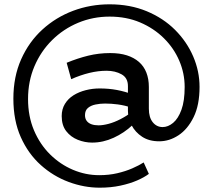

<svg xmlns="http://www.w3.org/2000/svg" viewBox="-20 -687 986 890"><path d="M442 183Q370 183 298.5 156.5Q227 130 169 78Q111 26 76.5 -51Q42 -128 42 -230Q42 -331 78 -412Q114 -493 176.5 -550Q239 -607 319 -637Q399 -667 488 -667Q583 -667 660 -635Q737 -603 791.5 -548.5Q846 -494 875.5 -425.5Q905 -357 905 -284Q905 -200 877.5 -144Q850 -88 807.5 -60Q765 -32 718 -32Q671 -32 639 -53Q607 -74 590 -106.5Q573 -139 573 -173V-288Q573 -326 543.5 -342.5Q514 -359 474 -359Q435 -359 394 -349Q353 -339 310 -320L289 -396Q340 -417 389 -429Q438 -441 491 -441Q535 -441 568 -430.5Q601 -420 624 -400Q647 -380 658.5 -350.5Q670 -321 670 -284V-183Q670 -143 688 -120.5Q706 -98 734 -98Q759 -98 782.5 -117.5Q806 -137 821 -178Q836 -219 836 -284Q836 -347 811 -405.5Q786 -464 739.5 -510Q693 -556 629.5 -583Q566 -610 488 -610Q411 -610 342.5 -581.5Q274 -553 221.5 -501Q169 -449 139.5 -379.5Q110 -310 110 -228Q110 -148 137.5 -83Q165 -18 212 28.5Q259 75 318 100Q377 125 440 125Q485 125 523.5 116Q562 107 593 93.5Q624 80 646 66L670 119Q649 135 615.5 149.5Q582 164 538 173.5Q494 183 442 183ZM407 -26Q373 -26 340.5 -39Q308 -52 287 -79Q266 -106 266 -149Q266 -181 281 -205.5Q296 -230 321 -245.5Q346 -261 377.5 -269Q409 -277 442 -277Q484 -277 521.5 -270Q559 -263 596 -249V-187Q556 -199 526 -203Q496 -207 467 -207Q444 -207 422.5 -202.5Q401 -198 387.5 -186.5Q374 -175 374 -153Q374 -137 382 -126.5Q390 -116 404 -111Q418 -106 437 -106Q457 -106 483.5 -113Q510 -120 539 -135Q568 -150 596 -171L594 -107Q556 -71 507 -48.5Q458 -26 407 -26Z"/></svg>

Font: BioRhyme SemiBold
Style: Regular
Weight: 600
Designer: Aoife Mooney
Foundry: Aoife Mooney Type
Version: Version 1.600;gftools[0.9.33]